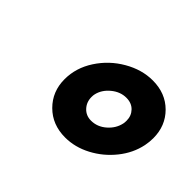

<svg xmlns="http://www.w3.org/2000/svg" viewBox="-72 -853 540 540"><g transform="rotate(45 198.0 -583.0)"><path d="M102 -554Q102 -599 128 -639Q154 -679 195.5 -703Q237 -727 280 -727Q331 -727 363.5 -694.5Q396 -662 396 -613Q396 -598 393 -583Q385 -544 358.5 -511Q332 -478 295 -458.5Q258 -439 219 -439Q168 -439 135 -472Q102 -505 102 -554ZM307 -583Q308 -587 308 -595Q308 -614 295.5 -627Q283 -640 262 -640Q238 -640 217.5 -623Q197 -606 192 -583Q191 -579 191 -572Q191 -552 204 -538Q217 -524 237 -524Q262 -524 282 -541.5Q302 -559 307 -583Z"/></g></svg>

Font: Prompt Semibold
Style: Italic
Weight: 600
Italic angle: -12°
Designer: Katatrad Team
Foundry: CadsonDemak
Version: Version 1.000